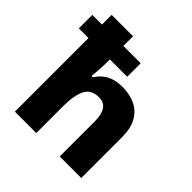

<svg xmlns="http://www.w3.org/2000/svg" viewBox="-199 -913 1066 1066"><g transform="rotate(45 334.0 -380.0)"><path d="M245 -760V-684H381V-578H245V-563Q245 -531 242.5 -495.5Q240 -460 238 -441H248Q266 -469 289 -486.5Q312 -504 340.5 -512Q369 -520 403 -520Q460 -520 504 -499Q548 -478 573 -434Q598 -390 598 -320V0H429V-272Q429 -330 410 -358.5Q391 -387 351 -387Q291 -387 268 -342Q245 -297 245 -211V0H77V-578H1V-684H77V-760Z"/></g></svg>

Font: Noto Sans Cham ExtraBold
Style: Regular
Weight: 800
Version: Version 2.002